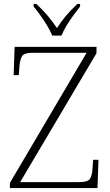

<svg xmlns="http://www.w3.org/2000/svg" viewBox="-20 -951 558 971"><path d="M30 0V-26L418 -684H144Q103 -684 92 -667.5Q81 -651 78 -612L75 -571H49L54 -714H468V-682L82 -30H382Q423 -30 434.5 -46Q446 -62 448 -101L451 -143H478L473 0ZM244 -771Q235 -794 219 -820.5Q203 -847 184.5 -873Q166 -899 150 -918V-931H164Q199 -898 222 -870.5Q245 -843 268 -809Q290 -843 313 -870.5Q336 -898 371 -931H385V-918Q370 -899 351 -873Q332 -847 316 -820.5Q300 -794 291 -771Z"/></svg>

Font: Noto Serif Tamil ExtraLight
Style: Regular
Weight: 200
Designer: Indian Type Foundry, Tom Grace, and the Monotype Design Team
Foundry: Monotype Imaging Inc.
Version: Version 2.004; ttfautohint (v1.8.4.7-5d5b)